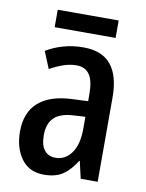

<svg xmlns="http://www.w3.org/2000/svg" viewBox="-80 -746 619 813"><g transform="rotate(10 229.0 -339.0)"><path d="M237 -550Q318 -550 356.5 -502.5Q395 -455 395 -363V0H322L305 -74H303Q277 -32 246 -11Q215 10 165 10Q101 10 67.5 -36.5Q34 -83 34 -153Q34 -235 83.5 -278.5Q133 -322 227 -326L296 -329V-360Q296 -417 277.5 -443.5Q259 -470 222 -470Q195 -470 166.5 -460.5Q138 -451 108 -434L78 -507Q111 -527 151.5 -538.5Q192 -550 237 -550ZM296 -262 246 -259Q188 -256 162 -230Q136 -204 136 -155Q136 -111 153.5 -90Q171 -69 201 -69Q243 -69 269.5 -106Q296 -143 296 -210ZM364 -688V-613H102V-688Z"/></g></svg>

Font: Avrile Sans Condensed Medium
Style: Regular
Weight: 500
Width: 3
Designer: Monotype Design Team
Foundry: Monotype Imaging Inc.
Version: Version 2.001;September 10, 2019;FontCreator 11.5.0.2425 64-